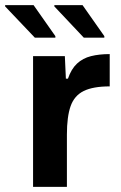

<svg xmlns="http://www.w3.org/2000/svg" viewBox="-58 -729 473 749"><path d="M71 0V-510H195L199 -422H207Q220 -460 242.5 -481Q265 -502 297 -510Q329 -518 370 -518V-392Q305 -392 268.5 -374Q232 -356 217.5 -315Q203 -274 203 -204V0ZM349 -582H269L154 -704V-709H264L349 -588ZM158 -582H78L-38 -704V-709H73L158 -588Z"/></svg>

Font: Saira Thin SemiBold
Style: Regular
Weight: 600
Version: Version 1.101